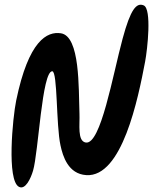

<svg xmlns="http://www.w3.org/2000/svg" viewBox="-20 -742 704 819"><path d="M593 -719C562 -732 537 -703 503 -577C461 -422 410 -124 346 -134C309 -140 321 -211 319 -257C315 -367 322 -587 240 -600C181 -609 102 -570 49 -313C34 -240 8 28 61 55C88 69 111 20 121 -14C144 -91 159 -439 203 -438C226 -437 219 -208 238 -122C248 -75 271 0 348 5C501 15 569 -321 599 -479C609 -532 628 -704 593 -719Z"/></svg>

Font: Carybe
Style: Regular
Weight: 400
Designer: Genilson Lima Santos
Foundry: Genilson Lima Santos
Version: Version 1.010;PS 001.010;hotconv 1.0.70;makeotf.lib2.5.58329